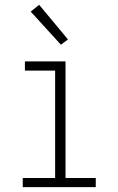

<svg xmlns="http://www.w3.org/2000/svg" viewBox="-20 -774 490 794"><path d="M74 0V-38H208V-482H83V-520H251V-38H376V0ZM232 -589 107 -726 142 -754 261 -611Z"/></svg>

Font: Iosevka Etoile Extralight
Style: Regular
Weight: 200
Designer: Belleve Invis
Foundry: Belleve Invis
Version: Version 22.1.2; ttfautohint (v1.8.4)